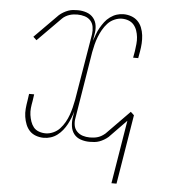

<svg xmlns="http://www.w3.org/2000/svg" viewBox="-51 -574 702 791"><g transform="rotate(5 300.0 -179.0)"><path d="M439 170 482 -92 411 -19Q403 -12 393.5 -6.5Q384 -1 374.5 2.5Q365 6 354.5 7Q344 8 334 8Q315 8 297.5 2Q280 -4 269.5 -17.5Q259 -31 256.5 -49.5Q254 -68 257 -87L261 -112Q257 -98 251.5 -84Q246 -70 239 -57Q232 -44 222.5 -32Q213 -20 200.5 -10.5Q188 -1 173.5 3.5Q159 8 145 8Q128 8 112.5 2.5Q97 -3 86.5 -14Q76 -25 70 -40Q64 -55 61.5 -71.5Q59 -88 60.5 -105Q62 -122 65 -139L69 -167H90L86 -139Q83 -124 81.5 -109.5Q80 -95 82 -81Q84 -67 88.5 -54Q93 -41 101 -31Q109 -21 122.5 -16Q136 -11 151 -11Q166 -11 182 -18Q198 -25 209.5 -37.5Q221 -50 229.5 -65Q238 -80 243.5 -95.5Q249 -111 253 -127Q257 -143 260 -159L306 -435Q308 -450 305.5 -465Q303 -480 293.5 -490.5Q284 -501 269.5 -505.5Q255 -510 239 -510Q231 -510 223 -509Q215 -508 207 -505.5Q199 -503 191 -498.5Q183 -494 177 -488L80 -390L66 -403L163 -501Q171 -508 180.5 -513.5Q190 -519 199.5 -522.5Q209 -526 219 -527Q229 -528 239 -528Q258 -528 275.5 -522Q293 -516 304 -502.5Q315 -489 317.5 -470.5Q320 -452 316 -433L312 -408Q317 -422 322 -436Q327 -450 334.5 -463Q342 -476 351 -488Q360 -500 373 -509.5Q386 -519 400 -523.5Q414 -528 428 -528Q445 -528 460.5 -522.5Q476 -517 487 -506Q498 -495 504 -480Q510 -465 512 -448.5Q514 -432 513 -415Q512 -398 509 -381L504 -353H483L488 -381Q490 -396 491.5 -410.5Q493 -425 491.5 -439Q490 -453 485.5 -466Q481 -479 472.5 -489Q464 -499 451 -504Q438 -509 423 -509Q408 -509 392 -502Q376 -495 364.5 -482.5Q353 -470 344.5 -455Q336 -440 330 -424.5Q324 -409 320 -393Q316 -377 313 -361L268 -85Q265 -70 267.5 -55Q270 -40 280 -29.5Q290 -19 304 -14.5Q318 -10 334 -10Q342 -10 350.5 -11Q359 -12 367 -14.5Q375 -17 382.5 -21.5Q390 -26 397 -32L493 -130L507 -117L460 170Z"/></g></svg>

Font: Iosevka HT Thin Extended
Style: Italic
Weight: 100
Width: 7
Italic angle: -9°
Monospace: yes
Designer: Belleve Invis
Foundry: Belleve Invis
Version: Version 32.3.0; ttfautohint (v1.8.4)